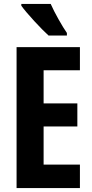

<svg xmlns="http://www.w3.org/2000/svg" viewBox="-20 -953 467 973"><path d="M237 -933H88V-924C114 -887 191 -804 226 -773H319V-786C297 -817 255 -891 237 -933ZM385 0V-119H201V-312H372V-429H201V-597H385V-714H64V0Z"/></svg>

Font: Noto Sans Arabic UI XCn
Style: Bold
Weight: 700
Width: 2
Designer: Monotype Design Team, Nadine Chahine and Nizar Qandah
Foundry: Monotype Imaging Inc.
Version: Version 2.010